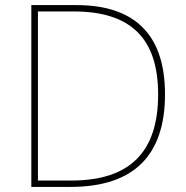

<svg xmlns="http://www.w3.org/2000/svg" viewBox="-20 -734 732 754"><path d="M628 -364C628 -591 516 -714 280 -714H103V0H257C507 0 628 -125 628 -364ZM601 -363C601 -136 489 -25 260 -25H129V-689H270C502 -689 601 -575 601 -363Z"/></svg>

Font: Noto Sans Canadian Aboriginal Thin
Style: Regular
Weight: 100
Designer: Monotype Design Team, Typotheque's Kevin King
Foundry: Monotype Imaging Inc.
Version: Version 2.004